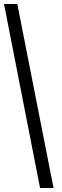

<svg xmlns="http://www.w3.org/2000/svg" viewBox="-27 -846 309 954"><path d="M59 -826H-7L172 88H239Z"/></svg>

Font: League Gothic Condensed
Style: Regular
Weight: 400
Width: 3
Designer: Tyler Finck
Foundry: The League of Moveable Type
Version: Version 1.001;PS 001.001;hotconv 1.0.56;makeotf.lib2.0.21325